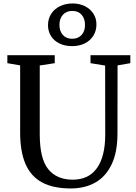

<svg xmlns="http://www.w3.org/2000/svg" viewBox="-20 -1054 768 1082"><path d="M93.5 -308V-685.5L21.5 -698V-743H288.5V-698L204 -685V-297Q204 -159.5 252 -100.5Q300 -41.5 390 -41.5Q480 -41.5 526.5 -107Q573 -172.5 573 -296.5L572.5 -684.5L490 -698V-743H714.5V-698L642.5 -685.5L642 -301.5Q642 -196 608.8 -127Q575.5 -58 516.5 -25Q457.5 8 379 8Q281 8 218 -25.5Q155 -59 124.2 -128.8Q93.5 -198.5 93.5 -308ZM250.5 -912Q250.5 -948 268.5 -976Q286.5 -1004 318.2 -1019.2Q350 -1034.5 389 -1034.5Q428 -1034.5 458.5 -1019.2Q489 -1004 506.2 -977.2Q523.5 -950.5 523.5 -916.5Q523.5 -880.5 506 -852.5Q488.5 -824.5 457.2 -809.2Q426 -794 386.5 -794Q346 -794 315 -809Q284 -824 267.2 -851Q250.5 -878 250.5 -912ZM459 -913.5Q459 -949 440 -970.8Q421 -992.5 387.5 -992.5Q354.5 -992.5 334.8 -971Q315 -949.5 315 -914Q315 -878.5 334.2 -857Q353.5 -835.5 387 -835.5Q420 -835.5 439.5 -856.8Q459 -878 459 -913.5Z"/></svg>

Font: Merriweather 12pt
Style: Regular
Weight: 400
Designer: Eben Sorkin
Foundry: Eben Sorkin
Version: Version 2.100